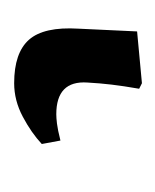

<svg xmlns="http://www.w3.org/2000/svg" viewBox="6 -2 225 278"><g transform="rotate(90 119.0 136.5)"><path d="M101 229Q57 229 38 207.5Q19 186 22 136L26 51L101 44L109 48Q105 71 103 88Q101 105 100 123Q97 168 146 168Q151 168 159.5 167Q168 166 184 162L189 189Q173 204 149.5 216.5Q126 229 101 229Z"/></g></svg>

Font: Literata 36pt
Style: Italic
Weight: 400
Italic angle: -2°
Designer: Latin by Veronika Burian and Jose Scaglione. Greek by Irene Vlachou. Cyrillic by Vera Evstafieva
Foundry: TypeTogether
Version: Version 3.002